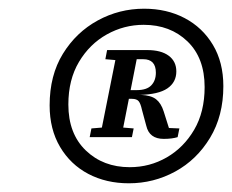

<svg xmlns="http://www.w3.org/2000/svg" viewBox="-20 -733 533 441"><path d="M186 -418 190 -438 214 -440 245 -595 222 -597 226 -618H318Q350 -618 367.5 -605Q385 -592 385 -569Q385 -544 364.5 -530Q344 -516 300 -515H304Q327 -514 338.5 -505Q350 -496 356 -477L368 -439L392 -438L388 -418Q375 -414 356 -414Q323 -414 316 -444L306 -481Q303 -495 298.5 -500.5Q294 -506 283 -506H276L263 -440L287 -438L283 -418ZM278 -349Q324 -349 363 -371.5Q402 -394 426 -435Q450 -476 450 -533Q450 -600 410.5 -638Q371 -676 310 -676Q265 -676 225.5 -654Q186 -632 161.5 -591Q137 -550 137 -493Q137 -426 177 -387.5Q217 -349 278 -349ZM276 -312Q224 -312 183 -333.5Q142 -355 118 -395.5Q94 -436 94 -491Q94 -560 124.5 -609.5Q155 -659 204.5 -686Q254 -713 311 -713Q363 -713 404 -691.5Q445 -670 469 -630Q493 -590 493 -535Q493 -467 462.5 -416.5Q432 -366 382.5 -339Q333 -312 276 -312ZM309 -597H294L280 -526H294Q317 -526 327.5 -537Q338 -548 338 -566Q338 -597 309 -597Z"/></svg>

Font: Source Serif 4 SmText Semibold
Style: Italic
Weight: 600
Italic angle: -12°
Designer: Frank Grießhammer
Foundry: Adobe
Version: Version 4.005;hotconv 1.1.0;makeotfexe 2.6.0